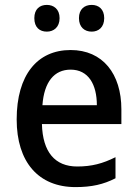

<svg xmlns="http://www.w3.org/2000/svg" viewBox="-20 -753 560 783"><path d="M120 -679C120 -641 142 -624 171 -624C199 -624 223 -642 223 -679C223 -716 199 -733 171 -733C142 -733 120 -716 120 -679ZM302 -679C302 -642 325 -624 354 -624C382 -624 405 -642 405 -679C405 -716 382 -733 354 -733C325 -733 302 -716 302 -679ZM268 -549C132 -549 48 -447 48 -266C48 -92 137 10 288 10C354 10 402 -1 451 -26V-112C399 -86 354 -74 295 -74C204 -74 154 -133 151 -247H475V-307C475 -452 399 -549 268 -549ZM268 -469C341 -469 375 -408 375 -324H153C160 -419 201 -469 268 -469Z"/></svg>

Font: Noto Sans Myanmar SemiCondensed Medium
Style: Regular
Weight: 500
Width: 4
Designer: Monotype Design Team
Foundry: Monotype Imaging Inc.
Version: Version 2.107